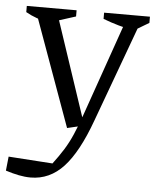

<svg xmlns="http://www.w3.org/2000/svg" viewBox="-84 -527 624 772"><g transform="rotate(5 228.5 -141.0)"><path d="M-33 183 -27 126 151 138Q176 105 194 76Q212 47 226.5 13.5Q241 -20 257 -65L400 -474H460L304 -49Q257 81 201 141.5Q145 202 68 202Q45 202 20 197Q-5 192 -33 183ZM197 -9 29 -474H115L265 -25ZM87 -425Q62 -430 38 -438.5Q14 -447 -7 -459V-484H194V-459ZM433 -425Q400 -429 368 -438Q336 -447 305 -459V-484H490V-459Z"/></g></svg>

Font: Piazzolla 24pt
Style: Regular
Weight: 400
Designer: Juan Pablo del Peral
Foundry: Huerta Tipografica
Version: Version 2.005